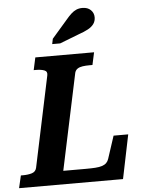

<svg xmlns="http://www.w3.org/2000/svg" viewBox="-90 -1009 807 1058"><g transform="rotate(-5 313.5 -479.5)"><path d="M449 -710 434 -641H418Q397 -641 379.5 -638.5Q362 -636 351 -628.5Q340 -621 336 -607L223 -74H347Q378 -74 400.5 -75.5Q423 -77 438 -82Q453 -87 462 -96Q471 -105 475 -118L516 -243H597L547 0H-28L-12 -69H-1Q28 -69 49 -75.5Q70 -82 75 -103L181 -605Q186 -627 168 -634Q150 -641 120 -641H109L124 -710ZM314 -902Q329 -920 343 -933Q357 -946 372 -952.5Q387 -959 406 -959Q435 -959 452 -942.5Q469 -926 469 -902Q469 -881 458 -865.5Q447 -850 426 -838.5Q405 -827 373 -816L267 -775H223L229 -804Z"/></g></svg>

Font: Roboto Serif SemiBold
Style: Italic
Weight: 600
Italic angle: -10°
Version: Version 1.007